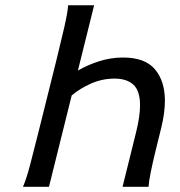

<svg xmlns="http://www.w3.org/2000/svg" viewBox="-20 -719 692 739"><path d="M255.9 -351.6 168.5 0H68.4Q81.1 -28.8 95.5 -83Q109.9 -137.2 127.4 -208L197.8 -490.2Q215.3 -561.5 227.8 -615.7Q240.2 -669.9 242.2 -698.7H342.3L279.8 -447.3Q316.4 -468.8 361.3 -483.2Q406.2 -497.6 453.6 -497.6Q538.6 -497.6 576.7 -451.9Q614.7 -406.2 614.7 -332Q614.7 -283.2 600.1 -225.1Q588.4 -178.2 577.6 -133.8Q566.9 -89.4 559.8 -54.2Q552.7 -19 551.8 0H451.7L503.9 -210.4Q519 -271.5 519 -313.5Q519 -369.6 493.4 -393.1Q467.8 -416.5 420.9 -416.5Q374 -416.5 331.1 -397.7Q288.1 -378.9 255.9 -351.6Z"/></svg>

Font: Andika
Style: Italic
Weight: 400
Italic angle: -14°
Designer: Victor Gaultney, Annie Olsen, Julie Remington, Don Collingsworth, Eric Hays, Becca Hirsbrunner
Foundry: SIL International
Version: Version 6.101